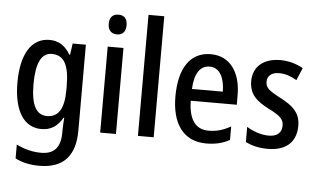

<svg xmlns="http://www.w3.org/2000/svg" viewBox="-62 -860 1974 1201"><g transform="rotate(5 925.5 -260.0)"><path d="M220 -550C109 -550 43 -449 43 -267C43 -90 107 10 217 10C274 10 317 -15 350 -73H354C352 -49 350 -18 350 4V19C350 117 308 158 228 158C178 158 125 146 73 120V207C119 230 167 240 225 240C379 240 449 154 449 -1V-540H366L356 -469H351C318 -526 275 -550 220 -550ZM242 -464C317 -464 352 -407 352 -271V-247C352 -128 316 -74 245 -74C177 -74 144 -136 144 -266C144 -396 176 -464 242 -464Z M637 -745C601 -745 580 -725 580 -683C580 -642 602 -621 637 -621C671 -621 692 -642 692 -683C692 -724 672 -745 637 -745ZM685 -540H586V0H685Z M922 0V-760H823V0Z M1233 -549C1107 -549 1035 -448 1035 -266C1035 -99 1106 10 1253 10C1309 10 1355 -1 1399 -25V-110C1352 -83 1310 -71 1260 -71C1178 -71 1135 -130 1133 -248H1422V-308C1422 -450 1355 -549 1233 -549ZM1233 -471C1297 -471 1327 -407 1328 -322H1134C1139 -423 1175 -471 1233 -471Z M1817 -150C1817 -235 1766 -274 1691 -314C1616 -353 1595 -370 1595 -408C1595 -445 1622 -468 1669 -468C1710 -468 1745 -454 1780 -434L1813 -512C1768 -537 1722 -550 1669 -550C1566 -550 1499 -495 1499 -405C1499 -320 1545 -281 1624 -240C1702 -202 1719 -179 1719 -143C1719 -100 1692 -73 1638 -73C1588 -73 1535 -93 1499 -116V-21C1536 -2 1581 10 1639 10C1750 10 1817 -45 1817 -150Z"/></g></svg>

Font: Noto Sans Kannada Condensed Medium
Style: Regular
Weight: 500
Width: 3
Designer: Jelle Bosma - Monotype Design Team
Foundry: Monotype Imaging Inc.
Version: Version 2.005